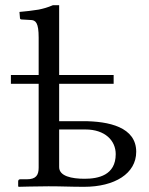

<svg xmlns="http://www.w3.org/2000/svg" viewBox="-20 -718 576 740"><path d="M426 -124C426 -42 358 -29 306 -29C256 -29 208 -39 208 -74V-219H309C385 -219 426 -176 426 -124ZM208 -698H184C163 -689 148 -685 129 -681C111 -678 72 -673 55 -672L57 -648C57 -645 60 -643 63 -643L97 -641C118 -641 129 -630 129 -573V-429H22V-395H129V-72C129 -43 119 -27 83 -27H58C53 -27 50 -24 50 -19V0L52 2C52 2 124 0 167 0C221 0 250 2 304 2C422 2 505 -49 505 -133C505 -228 400 -251 300 -251H208V-395H418V-429H208Z"/></svg>

Font: Libertinus Math
Style: Regular
Weight: 400
Designer: Philipp H. Poll
Foundry: Khaled Hosny
Version: Version 6.2